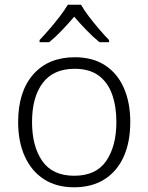

<svg xmlns="http://www.w3.org/2000/svg" viewBox="-20 -785 630 815"><path d="M533 -267Q533 -183 505.5 -121Q478 -59 424.5 -24.5Q371 10 294 10Q220 10 167 -24Q114 -58 85.5 -120.5Q57 -183 57 -267Q57 -396 121 -469Q185 -542 298 -542Q374 -542 426.5 -507.5Q479 -473 506 -411Q533 -349 533 -267ZM116 -267Q116 -164 159.5 -101.5Q203 -39 295 -39Q388 -39 431 -102Q474 -165 474 -267Q474 -333 456 -384Q438 -435 399 -464Q360 -493 297 -493Q207 -493 161.5 -433Q116 -373 116 -267ZM324 -765Q336 -743 357 -715.5Q378 -688 401 -661Q424 -634 443 -615V-606H402Q375 -628 347 -657Q319 -686 295 -714Q271 -686 243.5 -657Q216 -628 189 -606H148V-615Q167 -635 190 -661.5Q213 -688 234 -715.5Q255 -743 268 -765Z"/></svg>

Font: Noto Sans Sinhala Light
Style: Regular
Weight: 300
Designer: Jelle Bosma - Monotype Design Team
Foundry: Monotype Imaging Inc.
Version: Version 2.006; ttfautohint (v1.8.4.7-5d5b)